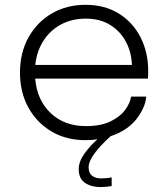

<svg xmlns="http://www.w3.org/2000/svg" viewBox="-20 -558 682 778"><path d="M432.5 161V196Q423 197.5 410.5 198.8Q398 200 386.5 200Q350 200 324.5 183Q299 166 299 127.5Q299 96.5 322.5 64Q346 31.5 375 6.5Q351.5 10 326 10Q249 10 189.2 -25Q129.5 -60 95.2 -121.8Q61 -183.5 61 -264Q61 -344.5 95.5 -406.5Q130 -468.5 190 -503.5Q250 -538.5 326.5 -538.5Q404.5 -538.5 461.5 -503Q518.5 -467.5 549.5 -406.8Q580.5 -346 580.5 -270.5Q580.5 -264.5 580.2 -254.2Q580 -244 579.5 -239.5H122.5Q130 -152 185.5 -99.5Q241 -47 328 -47Q389 -47 428.5 -66.5Q468 -86 488 -114Q508 -142 511 -166.5H572.5Q569 -122 532.8 -75.5Q496.5 -29 428 -6Q409 11 388.2 33.2Q367.5 55.5 353.2 78.5Q339 101.5 339 120Q339 143 353 154Q367 165 390.5 165Q400.5 165 412.2 163.8Q424 162.5 432.5 161ZM327.5 -482.5Q271.5 -482.5 227.5 -459Q183.5 -435.5 156.2 -393.2Q129 -351 123 -295H514.5Q513 -345 490.8 -387.8Q468.5 -430.5 427.2 -456.5Q386 -482.5 327.5 -482.5Z"/></svg>

Font: Epilogue Light
Style: Regular
Weight: 300
Designer: Tyler Finck
Foundry: Etcetera Type Co
Version: Version 2.111; ttfautohint (v1.8.3)